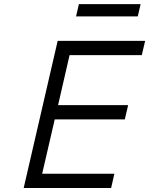

<svg xmlns="http://www.w3.org/2000/svg" viewBox="-20 -934 741 954"><path d="M266.6 -731H701.2L684.6 -660.2H325.7L268.6 -411.6H616.7L600.1 -340.8H252L189.5 -70.8H548.3L532.2 0H97.7ZM372.1 -913.6H678.7L664.6 -852.5H357.9Z"/></svg>

Font: Glacial Indifference
Style: Italic
Weight: 400
Designer: Alfredo Marco Pradil
Foundry: Alfredo Marco Pradil
Version: Version 1.312